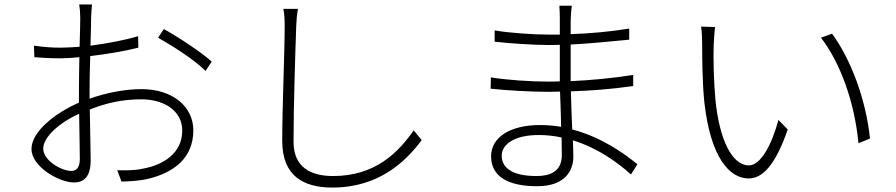

<svg xmlns="http://www.w3.org/2000/svg" viewBox="-20 -808 4040 866"><path d="M303 -37C256 -37 175 -84 175 -138C175 -189 246 -254 337 -295C338 -214 340 -133 340 -90C340 -59 329 -37 303 -37ZM384 -396C384 -442 385 -500 387 -555C463 -564 546 -578 604 -593L603 -645C545 -627 464 -612 388 -602C390 -660 391 -709 391 -730C392 -752 393 -770 395 -788H337C340 -772 342 -748 342 -728C342 -710 341 -659 339 -597C308 -595 278 -593 253 -593C217 -593 185 -595 133 -602L135 -550C169 -547 208 -545 254 -545C278 -545 307 -547 338 -550C337 -495 336 -438 336 -392V-345C228 -298 122 -214 122 -136C122 -56 247 15 313 15C360 15 389 -12 389 -86C389 -135 386 -228 385 -314C463 -345 535 -360 618 -360C715 -360 802 -312 802 -219C802 -115 714 -63 623 -47C584 -38 543 -40 509 -40L528 11C558 10 602 9 646 -1C769 -30 852 -99 852 -220C852 -328 758 -406 618 -406C547 -406 464 -391 384 -363ZM693 -638C758 -601 857 -539 907 -488L935 -530C890 -571 786 -640 719 -677Z M1258 -768C1263 -746 1264 -718 1264 -688C1264 -572 1253 -327 1253 -172C1253 -15 1348 38 1479 38C1691 38 1812 -82 1882 -176L1846 -220C1776 -120 1673 -14 1482 -14C1380 -14 1304 -55 1304 -168C1304 -331 1312 -573 1316 -688C1317 -716 1319 -741 1324 -768Z M2514 -108C2514 -33 2459 -14 2400 -14C2284 -14 2243 -55 2243 -106C2243 -157 2300 -199 2410 -199C2446 -199 2480 -195 2513 -188C2513 -157 2514 -129 2514 -108ZM2855 -67C2800 -112 2696 -189 2561 -224C2559 -276 2556 -336 2555 -396C2647 -399 2740 -406 2836 -420V-470C2741 -455 2645 -446 2554 -442V-474V-607C2645 -612 2732 -621 2818 -629V-679C2730 -665 2643 -657 2554 -654C2554 -683 2554 -706 2554 -718C2555 -750 2557 -766 2559 -782H2503C2504 -772 2505 -744 2505 -728V-652C2488 -652 2470 -652 2453 -652C2384 -652 2269 -660 2211 -671V-620C2270 -613 2382 -605 2454 -605C2471 -605 2488 -605 2505 -606V-474V-441C2486 -440 2467 -440 2448 -440C2376 -440 2266 -447 2194 -459L2193 -408C2267 -400 2375 -394 2448 -394C2467 -394 2487 -394 2506 -395C2508 -346 2510 -289 2511 -236C2481 -241 2449 -244 2416 -244C2278 -244 2195 -187 2195 -103C2195 -13 2270 32 2403 32C2532 32 2566 -42 2566 -101C2566 -118 2565 -144 2564 -175C2675 -141 2765 -76 2826 -21Z M3205 -686 3142 -688C3146 -669 3147 -628 3147 -607C3147 -551 3148 -428 3157 -346C3185 -95 3272 -3 3357 -3C3417 -3 3476 -59 3533 -224L3491 -267C3461 -155 3411 -62 3358 -62C3282 -62 3225 -177 3207 -357C3199 -444 3197 -545 3199 -605C3200 -629 3203 -669 3205 -686ZM3733 -656 3683 -638C3769 -526 3834 -351 3852 -162L3904 -183C3886 -359 3818 -540 3733 -656Z"/></svg>

Font: Noto Sans JP Light
Style: Regular
Weight: 300
Designer: Ryoko NISHIZUKA (kana & ideographs); Paul D. Hunt (Latin, Greek & Cyrillic); Wenlong ZHANG (bopomofo); Sandoll Communica
Foundry: Adobe Systems Incorporated
Version: Version 1.004;PS 1.004;hotconv 1.0.82;makeotf.lib2.5.63406